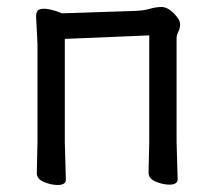

<svg xmlns="http://www.w3.org/2000/svg" viewBox="-20 -512 617 548"><path d="M145 16Q126 16 105.5 7.5Q85 -1 85 -18L87 -106V-386L83 -465Q83 -475 87 -481Q91 -487 106 -487Q118 -487 138 -481L157 -474L369 -481Q391 -482 408 -487Q425 -492 441 -492Q458 -492 476 -474Q494 -456 494 -443Q494 -431 489 -421.5Q484 -412 484 -402V-107L487 -1Q487 15 464 15Q445 15 424.5 6.5Q404 -2 404 -19L406 -107V-411L165 -401V-106L168 0Q168 16 145 16Z"/></svg>

Font: ToneOZ-Pinyin-WenKai-Medium
Style: Medium
Weight: 700
Designer: Fontworks Inc.
Foundry: ToneOZ
Version: Version 0.240331